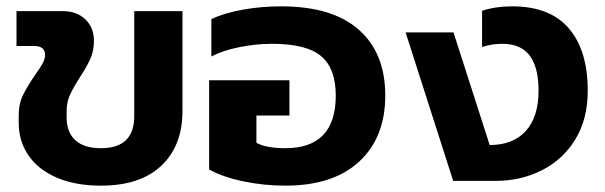

<svg xmlns="http://www.w3.org/2000/svg" viewBox="-20 -570 1905 605"><path d="M39 -182V-207Q39 -243 53 -271.5Q67 -300 92 -336Q108 -358 115 -371.5Q122 -385 122 -397Q122 -425 88 -425H32V-535H177Q222 -535 249 -509Q276 -483 276 -441Q276 -411 265 -385.5Q254 -360 232 -327Q211 -294 200.5 -271Q190 -248 190 -221V-200Q190 -153 217.5 -128Q245 -103 298 -103Q403 -103 403 -204V-535H555V-220Q555 -111 488.5 -48Q422 15 298 15Q218 15 159.5 -10Q101 -35 70 -80Q39 -125 39 -182Z M639 -36V-317H892V-206H788V-120Q819 -103 879 -103Q1038 -103 1038 -269Q1038 -354 992 -393Q946 -432 837 -432Q787 -432 734.5 -421.5Q682 -411 646 -392V-510Q687 -529 745 -539.5Q803 -550 866 -550Q1027 -550 1110.5 -476.5Q1194 -403 1194 -269Q1194 -137 1112 -61Q1030 15 879 15Q812 15 747 1.5Q682 -12 639 -36Z M1258 -468H1409L1523 -113Q1597 -113 1637 -157.5Q1677 -202 1677 -284Q1677 -358 1649 -395Q1621 -432 1563 -432Q1531 -432 1499 -422V-536Q1541 -550 1594 -550Q1713 -550 1772.5 -480.5Q1832 -411 1832 -284Q1832 -195 1793 -131Q1754 -67 1687.5 -33.5Q1621 0 1542 0H1408Z"/></svg>

Font: Prompt SemiBold
Style: Regular
Weight: 600
Designer: Katatrad Team
Foundry: CadsonDemak
Version: Version 1.001